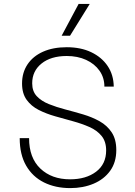

<svg xmlns="http://www.w3.org/2000/svg" viewBox="-20 -952 690 984"><path d="M340 12Q264 12 205.5 -17Q147 -46 114 -103Q81 -160 81 -244H129Q129 -143 187 -88Q245 -33 339 -33Q421 -33 472.5 -72Q524 -111 524 -181Q524 -227 500.5 -255.5Q477 -284 438.5 -301Q400 -318 354.5 -330.5Q309 -343 263 -356Q217 -369 178.5 -388.5Q140 -408 116.5 -440.5Q93 -473 93 -524Q93 -580 121 -622Q149 -664 200.5 -687Q252 -710 322 -710Q394 -710 447.5 -684.5Q501 -659 531.5 -614Q562 -569 563 -508H515Q515 -554 490 -589.5Q465 -625 421.5 -645Q378 -665 322 -665Q241 -665 193 -626.5Q145 -588 145 -525Q145 -484 168.5 -459Q192 -434 230.5 -418.5Q269 -403 315 -391Q361 -379 406.5 -365.5Q452 -352 490.5 -330.5Q529 -309 552.5 -273.5Q576 -238 576 -183Q576 -120 544.5 -76.5Q513 -33 459.5 -10.5Q406 12 340 12ZM296 -769 383 -932H440L339 -769Z"/></svg>

Font: Azeret Mono Thin Thin
Style: Regular
Weight: 250
Version: Version 1.002